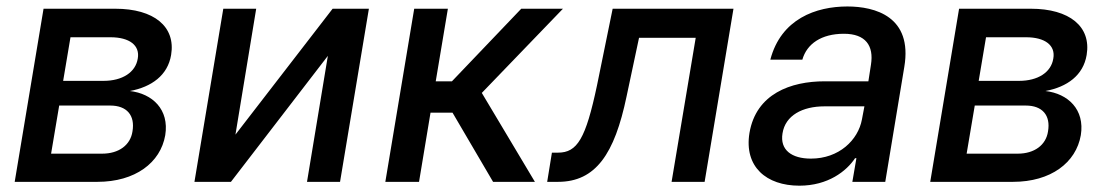

<svg xmlns="http://www.w3.org/2000/svg" viewBox="-20 -573 3491 605"><path d="M26.3 0H286.9C406.2 0 485.8 -60.4 500.7 -147C513.8 -228 460.2 -278.1 389.2 -286.2C457.7 -299 508.5 -335.6 519.2 -399.9C534.1 -489 465.6 -545.5 343 -545.5H117.2ZM141 -88.8 166.5 -240.4H327.4C379.3 -240.4 406.2 -209.9 397.4 -158.7C391 -116.1 354.8 -88.8 301.8 -88.8ZM179 -318.2 202.1 -455.6H328.1C388.1 -455.6 421.5 -430 414.1 -388.5C407.3 -345.2 365.8 -318.2 306.1 -318.2Z M721.9 -148.8 787.3 -545.5H683.6L592.7 0H707.7L1013.1 -397L947.4 0H1051.5L1142.4 -545.5H1028.1Z M1194.2 0H1300.4L1336.6 -218H1405.9L1533.7 0H1665.5L1498.2 -280.2L1753.9 -545.5H1622.5L1404.1 -316.8H1353L1391.3 -545.5H1285.2Z M1704.2 0H1738.3C1857.2 0 1916.5 -88.1 1954.2 -268.5L1993.6 -453.8H2172.2L2096.2 0H2200.3L2291.2 -545.5H1910.5L1861.2 -304C1825.6 -135.7 1799 -92 1738.3 -92H1719.1Z M2498.9 12.1C2589.1 12.1 2647.4 -33.7 2674.4 -74.6H2678.6L2665.8 0H2769.5L2829.5 -362.2C2856.2 -521 2736.9 -552.6 2650.2 -552.6C2551.5 -552.6 2441.1 -513.8 2407.3 -384.9H2508.2C2522.4 -435 2568.2 -466.6 2639.2 -466.6C2707.4 -466.6 2734 -429.3 2724.4 -369L2716.3 -316.8H2578.5C2471.9 -316.8 2362.6 -277.7 2341.6 -154.1C2324.2 -47.2 2395.2 12.1 2498.9 12.1ZM2445.7 -152.7C2454.5 -209.5 2508.9 -237.9 2577.8 -237.9H2703.8L2696 -196.7C2683.9 -131.4 2623.6 -73.2 2535.2 -73.2C2475.1 -73.2 2437.1 -100.1 2445.7 -152.7Z M2911.2 0H3171.9C3291.2 0 3370.7 -60.4 3385.7 -147C3398.8 -228 3345.2 -278.1 3274.1 -286.2C3342.7 -299 3393.5 -335.6 3404.1 -399.9C3419 -489 3350.5 -545.5 3228 -545.5H3002.1ZM3025.9 -88.8 3051.5 -240.4H3212.4C3264.2 -240.4 3291.2 -209.9 3282.3 -158.7C3275.9 -116.1 3239.7 -88.8 3186.8 -88.8ZM3063.9 -318.2 3087 -455.6H3213.1C3273.1 -455.6 3306.5 -430 3299 -388.5C3292.3 -345.2 3250.7 -318.2 3191.1 -318.2Z"/></svg>

Font: Magic Ui Pro Medium
Style: Italic
Weight: 500
Italic angle: -9.39999°
Designer: Stefan Endress, Andreas Faust
Version: Version 1.000;FEAKit 1.0